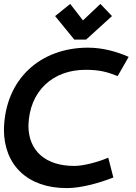

<svg xmlns="http://www.w3.org/2000/svg" viewBox="-20 -949 691 979"><path d="M261 -867 359 -747H419L551 -867L492 -929L403 -845L338 -929ZM0 -289C0 -107 121 10 319 10H323C389 10 479 -13 558 -44L532 -145C476 -121 403 -103 360 -103H357C214 -103 125 -179 125 -308C129 -484 249 -594 418 -593C485 -593 525 -583 580 -561L636 -659C575 -686 504 -706 427 -706C188 -705 6 -549 0 -289Z"/></svg>

Font: Cantarell
Style: BoldOblique
Weight: 700
Italic angle: -8°
Designer: Dave Crossland
Version: Version 0.024